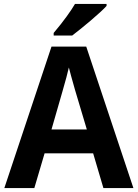

<svg xmlns="http://www.w3.org/2000/svg" viewBox="-20 -953 699 973"><path d="M252 -773H346C395 -810 491 -890 520 -923V-933H360C341 -900 302 -845 252 -786ZM2 0H154L206 -176H452L504 0H656L417 -717H241ZM241 -297 296 -488C312 -543 323 -584 329 -611C333 -593 344 -555 360 -498L420 -297Z"/></svg>

Font: Kathrein 75 Bold
Style: Regular
Weight: 700
Designer: Lazydogs Typefoundry, based on Open Sans by Ascender Corporation
Foundry: Lazydogs Typefoundry
Version: Version 1.003;PS 001.003;hotconv 1.0.88;makeotf.lib2.5.64775